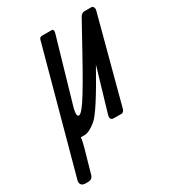

<svg xmlns="http://www.w3.org/2000/svg" viewBox="-231 -608 825 908"><g transform="rotate(-30 181.5 -154.0)"><path d="M138.7 -507.8H190.4Q205.6 -507.8 198.2 -483.9L97.7 -137.2Q90.3 -106 95.2 -97.2Q106.4 -81.1 145 -138.9Q183.6 -196.8 260.5 -336.4Q337.4 -476.1 346.4 -491.9Q355.5 -507.8 371.6 -507.8H409.7Q415.5 -507.8 419.4 -500Q423.3 -492.2 420.4 -481.9L299.3 -25.9Q294.4 0 279.3 0H238.3Q214.4 0 222.7 -28.8L291.5 -262.2Q181.6 -64.9 143.1 -32.5Q104.5 0 77.6 0H57.6Q56.6 17.1 47.4 50.8L11.2 178.2Q5.4 200.2 -18.6 200.2H-31.7Q-48.3 200.2 -54.9 190.7Q-61.5 181.2 -57.6 168L122.6 -494.1Q125.5 -507.8 138.7 -507.8Z"/></g></svg>

Font: Allan
Style: Regular
Weight: 400
Designer: Anton Koovit
Foundry: Anton Koovit
Version: Version 1.002